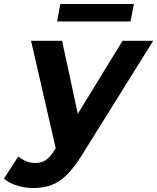

<svg xmlns="http://www.w3.org/2000/svg" viewBox="-102 -743 790 965"><path d="M64 202Q23 202 -18 189Q-59 176 -82 155L-10 43Q7 58 28.5 67Q50 76 76 76Q107 76 129 61Q151 46 173 10L178 2L54 -538H210L289 -171L514 -538H668L310 36Q270 100 233.5 136Q197 172 156.5 187Q116 202 64 202ZM185 -635 201 -723H571L554 -635Z"/></svg>

Font: Montserrat
Style: Bold Italic
Weight: 700
Italic angle: -11.3°
Designer: Julieta Ulanovsky
Foundry: Julieta Ulanovsky
Version: Version 9.000; ttfautohint (v1.8.4.7-5d5b)